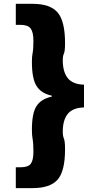

<svg xmlns="http://www.w3.org/2000/svg" viewBox="-20 -882 490 990"><path d="M61.5 -19.5H85.9Q125 -19.5 138.7 -37.6Q152.3 -55.7 152.3 -99.1Q152.3 -142.6 148.4 -163.1Q144.5 -183.6 144.5 -212.9Q144.5 -298.8 168.5 -335.4Q192.4 -372.1 247.1 -383.8V-388.7Q192.4 -400.4 168.5 -438.5Q144.5 -476.6 144.5 -562.5Q144.5 -591.8 148.4 -610.4Q152.3 -628.9 152.3 -672.4Q152.3 -715.8 138.2 -734.9Q124 -753.9 85.9 -753.9H61.5V-862.3H148.4Q238.3 -862.3 276.9 -817.9Q315.4 -773.4 315.4 -659.2Q315.4 -618.2 309.6 -606Q303.7 -593.8 303.7 -571.3Q303.7 -511.7 329.1 -479.5Q354.5 -447.3 413.1 -445.3V-328.1Q354.5 -326.2 329.1 -294.4Q303.7 -262.7 303.7 -203.1Q303.7 -180.7 309.6 -167Q315.4 -153.3 315.4 -112.3Q315.4 1 276.9 44.4Q238.3 87.9 148.4 87.9H61.5Z"/></svg>

Font: GenEi M Gothic v2 Black
Style: Regular
Weight: 900
Version: Version 2.0